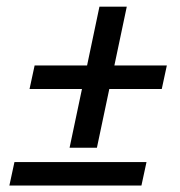

<svg xmlns="http://www.w3.org/2000/svg" viewBox="-20 -580 553 590"><path d="M277.8 -126H193.8L231.9 -306.6H70.8L86.4 -378.9H247.6L285.6 -559.6H369.6L331.5 -378.9H492.7L477.1 -306.6H315.9ZM414.6 -9.8H8.8L24.4 -82H430.2Z"/></svg>

Font: Cadman
Style: Italic
Weight: 400
Italic angle: -12°
Designer: Paul James MIller
Foundry: High-Logic / Made with FontCreator
Version: Version 2.114;March 28, 2021;FontCreator 13.0.0.2683 64-bit